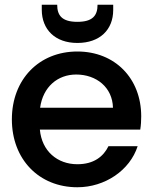

<svg xmlns="http://www.w3.org/2000/svg" viewBox="-20 -779 645 809"><path d="M456 -325H149C161 -413 223 -465 301 -465C386 -465 454 -411 456 -325ZM30 -276C30 -108 144 10 306 10C422 10 527 -61 560 -163H437C416 -120 376 -87 306 -87C222 -87 156 -142 148 -233H571C574 -252 575 -270 575 -289C575 -449 464 -562 306 -562C144 -562 30 -444 30 -276ZM156 -738C156 -655 212 -598 306 -598C401 -598 457 -654 457 -737V-759H391C391 -714 371 -687 306 -687C241 -687 221 -714 221 -759H156Z"/></svg>

Font: Malmofest Medium
Style: Regular
Weight: 500
Designer: Jonny Pinhorn (Poppins), Kolossal
Version: Version 1.004;Glyphs 3.1.2 (3151)